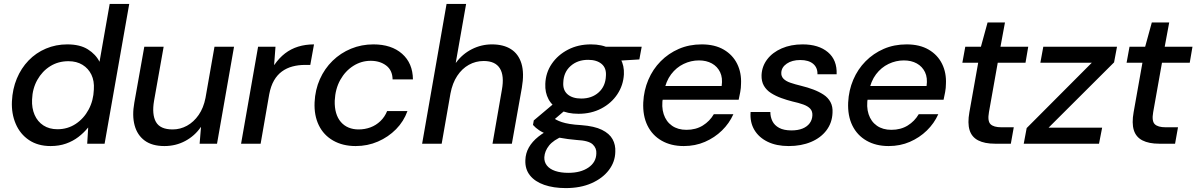

<svg xmlns="http://www.w3.org/2000/svg" viewBox="-20 -735 6119 982"><path d="M239 12Q174 12 128.5 -18.5Q83 -49 60.5 -101.5Q38 -154 41 -217Q44 -280 66 -333Q88 -386 126 -425.5Q164 -465 215 -486.5Q266 -508 324 -508Q389 -508 429.5 -482.5Q470 -457 489 -419L541 -715H641L515 0H426L431 -82H430Q409 -56 381 -34.5Q353 -13 317.5 -0.5Q282 12 239 12ZM274 -74Q326 -74 367.5 -101.5Q409 -129 433.5 -175Q458 -221 460 -277Q463 -321 447.5 -353Q432 -385 402 -403.5Q372 -422 330 -422Q278 -422 237 -396.5Q196 -371 171 -326.5Q146 -282 144 -226Q142 -182 157 -147.5Q172 -113 202 -93.5Q232 -74 274 -74Z M821 12Q758 12 720 -16Q682 -44 668.5 -94Q655 -144 667 -210L718 -496H817L768 -220Q756 -150 777.5 -111.5Q799 -73 863 -73Q902 -73 936.5 -92Q971 -111 996 -147Q1021 -183 1031 -234L1077 -496H1177L1090 0H1001L1008 -85H1007Q976 -40 927.5 -14Q879 12 821 12Z M1213 0 1300 -496H1389L1382 -403H1383Q1408 -439 1438 -462Q1468 -485 1505 -496.5Q1542 -508 1586 -508L1567 -403H1540Q1506 -403 1476 -395Q1446 -387 1422 -369.5Q1398 -352 1381.5 -323.5Q1365 -295 1357 -253L1313 0Z M1799 12Q1733 12 1684 -16Q1635 -44 1610.5 -94.5Q1586 -145 1589 -212Q1592 -276 1616 -330Q1640 -384 1681 -424Q1722 -464 1775.5 -486Q1829 -508 1890 -508Q1982 -508 2036.5 -460Q2091 -412 2092 -329H1988Q1987 -376 1955 -400Q1923 -424 1876 -424Q1828 -424 1787 -398Q1746 -372 1720.5 -326.5Q1695 -281 1692 -220Q1691 -185 1699 -157.5Q1707 -130 1723.5 -111Q1740 -92 1763 -82.5Q1786 -73 1814 -73Q1846 -73 1874.5 -83.5Q1903 -94 1925.5 -115.5Q1948 -137 1960 -167H2064Q2045 -114 2005.5 -74Q1966 -34 1913 -11Q1860 12 1799 12Z M2139 0 2264 -715H2364L2311 -414H2312Q2345 -459 2393.5 -483.5Q2442 -508 2496 -508Q2555 -508 2593.5 -483.5Q2632 -459 2647 -410Q2662 -361 2649 -286L2598 0H2499L2547 -276Q2560 -348 2536.5 -385.5Q2513 -423 2454 -423Q2413 -423 2378 -403.5Q2343 -384 2318.5 -347Q2294 -310 2284 -257L2239 0Z M2874 227Q2811 227 2763.5 210.5Q2716 194 2690.5 162Q2665 130 2667 84Q2668 49 2685 19Q2702 -11 2734 -36.5Q2766 -62 2813 -83L2860 -39Q2811 -19 2788.5 9Q2766 37 2764 69Q2763 94 2777.5 112Q2792 130 2820 139.5Q2848 149 2887 149Q2950 149 2989.5 122Q3029 95 3030 50Q3032 23 3011.5 3.5Q2991 -16 2930 -19Q2882 -23 2846 -30Q2810 -37 2783.5 -46.5Q2757 -56 2738 -68.5Q2719 -81 2706 -96L2710 -119L2824 -215L2890 -188L2774 -89L2801 -137Q2813 -129 2825 -122.5Q2837 -116 2853.5 -110.5Q2870 -105 2894 -101Q2918 -97 2953 -95Q3020 -90 3058.5 -71Q3097 -52 3113 -23Q3129 6 3127 42Q3126 93 3094 135Q3062 177 3005.5 202Q2949 227 2874 227ZM2939 -153Q2882 -153 2843 -173Q2804 -193 2785.5 -227.5Q2767 -262 2769 -306Q2771 -363 2802 -408.5Q2833 -454 2885 -481Q2937 -508 3002 -508Q3059 -508 3097.5 -487.5Q3136 -467 3154.5 -433Q3173 -399 3171 -355Q3168 -299 3137.5 -253Q3107 -207 3055.5 -180Q3004 -153 2939 -153ZM2953 -231Q3007 -231 3042 -262.5Q3077 -294 3079 -347Q3082 -387 3057 -408Q3032 -429 2988 -429Q2934 -429 2898.5 -397.5Q2863 -366 2861 -314Q2858 -274 2883 -252.5Q2908 -231 2953 -231ZM3067 -420 3056 -496H3262L3250 -431Z M3477 12Q3412 12 3364 -15.5Q3316 -43 3291.5 -93Q3267 -143 3270 -211Q3273 -273 3296 -327Q3319 -381 3359 -421.5Q3399 -462 3452 -485Q3505 -508 3569 -508Q3636 -508 3682 -481Q3728 -454 3750.5 -408Q3773 -362 3770 -305Q3770 -286 3766 -264Q3762 -242 3758 -225H3344L3356 -295H3671Q3677 -337 3663 -366Q3649 -395 3621 -410.5Q3593 -426 3555 -426Q3514 -426 3476.5 -408Q3439 -390 3412.5 -355Q3386 -320 3376 -267L3371 -239Q3362 -189 3374.5 -151Q3387 -113 3417 -92Q3447 -71 3491 -71Q3539 -71 3574.5 -93Q3610 -115 3631 -151H3731Q3710 -104 3672.5 -67.5Q3635 -31 3585.5 -9.5Q3536 12 3477 12Z M4014 12Q3951 12 3906 -10Q3861 -32 3838 -71Q3815 -110 3819 -162H3920Q3920 -137 3930.5 -115.5Q3941 -94 3965 -81Q3989 -68 4028 -68Q4061 -68 4084.5 -77.5Q4108 -87 4121 -104.5Q4134 -122 4135 -145Q4136 -166 4124 -179Q4112 -192 4088.5 -200.5Q4065 -209 4033 -216Q4005 -223 3976 -233.5Q3947 -244 3923.5 -259Q3900 -274 3887 -296.5Q3874 -319 3875 -351Q3877 -396 3904 -431.5Q3931 -467 3978 -487.5Q4025 -508 4085 -508Q4167 -508 4214.5 -468Q4262 -428 4259 -355H4161Q4162 -389 4139 -408.5Q4116 -428 4073 -428Q4031 -428 4004 -409.5Q3977 -391 3976 -363Q3975 -345 3987 -332.5Q3999 -320 4022 -312Q4045 -304 4078 -296Q4111 -288 4140 -277Q4169 -266 4192 -251Q4215 -236 4227.5 -213Q4240 -190 4238 -158Q4236 -107 4207 -68.5Q4178 -30 4128 -9Q4078 12 4014 12Z M4525 12Q4460 12 4412 -15.5Q4364 -43 4339.5 -93Q4315 -143 4318 -211Q4321 -273 4344 -327Q4367 -381 4407 -421.5Q4447 -462 4500 -485Q4553 -508 4617 -508Q4684 -508 4730 -481Q4776 -454 4798.5 -408Q4821 -362 4818 -305Q4818 -286 4814 -264Q4810 -242 4806 -225H4392L4404 -295H4719Q4725 -337 4711 -366Q4697 -395 4669 -410.5Q4641 -426 4603 -426Q4562 -426 4524.5 -408Q4487 -390 4460.5 -355Q4434 -320 4424 -267L4419 -239Q4410 -189 4422.5 -151Q4435 -113 4465 -92Q4495 -71 4539 -71Q4587 -71 4622.5 -93Q4658 -115 4679 -151H4779Q4758 -104 4720.5 -67.5Q4683 -31 4633.5 -9.5Q4584 12 4525 12Z M5069 0Q5016 0 4983 -17Q4950 -34 4939 -69.5Q4928 -105 4938 -161L4983 -414H4902L4917 -496H4997L5031 -620H5120L5097 -496H5239L5225 -414H5083L5038 -161Q5030 -116 5046 -100Q5062 -84 5102 -84H5165L5150 0Z M5216 0 5231 -80 5564 -414H5301L5316 -496H5693L5678 -416L5343 -82H5617L5601 0Z M5909 0Q5856 0 5823 -17Q5790 -34 5779 -69.5Q5768 -105 5778 -161L5823 -414H5742L5757 -496H5837L5871 -620H5960L5937 -496H6079L6065 -414H5923L5878 -161Q5870 -116 5886 -100Q5902 -84 5942 -84H6005L5990 0Z"/></svg>

Font: DM Sans 28pt Medium
Style: Italic
Weight: 500
Italic angle: -10°
Version: Version 4.004;gftools[0.9.30]